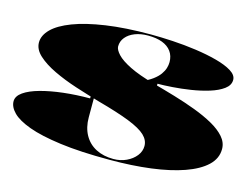

<svg xmlns="http://www.w3.org/2000/svg" viewBox="-99 -891 1408 1075"><g transform="rotate(15 604.5 -354.0)"><path d="M609 15Q439 15 323 -0.5Q207 -16 137.5 -41.5Q68 -67 37 -98.5Q6 -130 6 -163Q6 -193 39.5 -216.5Q73 -240 131 -256Q189 -272 262.5 -280.5Q336 -289 416 -289V-307L436 -296Q436 -281 436 -270Q436 -259 436 -250Q436 -241 436 -231.5Q436 -222 436 -211Q436 -200 436 -185Q436 -126 460 -83Q484 -40 527.5 -17.5Q571 5 629 5Q670 5 704 -11Q738 -27 758.5 -53Q779 -79 779 -110Q779 -144 750 -171.5Q721 -199 653 -226Q585 -253 468 -285Q398 -305 325.5 -328.5Q253 -352 192.5 -381Q132 -410 95 -444Q58 -478 58 -518Q58 -559 95 -596Q132 -633 206.5 -661.5Q281 -690 392.5 -706.5Q504 -723 653 -723Q711 -723 779.5 -719Q848 -715 915.5 -705.5Q983 -696 1039 -681Q1095 -666 1129 -645Q1163 -624 1163 -596Q1163 -565 1132.5 -542.5Q1102 -520 1053.5 -505Q1005 -490 950 -481.5Q895 -473 844 -469.5Q793 -466 759 -466V-446L665 -455Q705 -472 730 -490.5Q755 -509 768.5 -528Q782 -547 787.5 -565Q793 -583 793 -600Q793 -636 774.5 -661.5Q756 -687 722 -700Q688 -713 639 -713Q596 -713 563 -700Q530 -687 511 -664Q492 -641 492 -611Q492 -592 516 -566Q540 -540 594.5 -513Q649 -486 739 -461Q802 -444 867.5 -424.5Q933 -405 993 -382.5Q1053 -360 1100.5 -333.5Q1148 -307 1175.5 -275.5Q1203 -244 1203 -206Q1203 -151 1159.5 -110Q1116 -69 1036.5 -41Q957 -13 848.5 1Q740 15 609 15Z"/></g></svg>

Font: Kalnia Expanded
Style: Bold
Weight: 700
Width: 7
Designer: Frida Medrano
Foundry: Frida Medrano
Version: Version 1.105